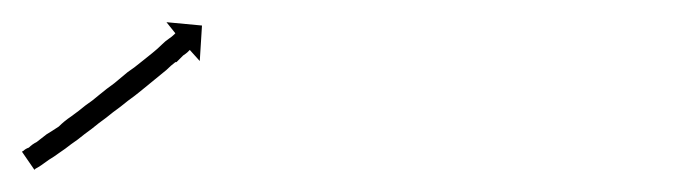

<svg xmlns="http://www.w3.org/2000/svg" viewBox="-30 -153 611 173"><path d="M-9 -17Q-7 -19 -4 -20Q-1 -23 3 -25Q7 -28 12 -32Q17 -35 23 -39Q28 -44 34 -48Q41 -53 47 -58Q53 -62 60 -68Q66 -73 73 -78Q79 -83 85 -88Q91 -92 97 -97Q102 -101 107 -105Q112 -109 116 -113Q119 -116 122 -118Q125 -120 127 -122Q127 -122 128 -123L120 -133L152 -130L150 -98L141 -108Q140 -107 139 -106Q138 -105 135 -103Q132 -100 129 -97H128Q124 -94 120 -90Q115 -86 109 -81Q104 -77 98 -72Q92 -67 85 -62Q79 -57 72 -52Q66 -47 59 -42Q53 -37 46 -32Q40 -27 34 -23Q29 -19 23 -15Q19 -12 14 -9Q10 -6 7 -4Q4 -2 2 -1Q1 0 1 0L-10 -16Q-10 -17 -9 -17Z"/></svg>

Font: FRB American Cursive Just Arrows
Style: Italic
Weight: 400
Italic angle: -25°
Version: Version 2.0;Modular Font Editor K font №1